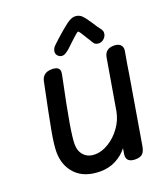

<svg xmlns="http://www.w3.org/2000/svg" viewBox="-170 -1078 1032 1196"><g transform="rotate(-20 346.0 -480.0)"><path d="M689 -665Q689 -658 688 -654Q672 -566 662 -498Q660 -486 651 -433L588 -60Q582 -25 566.5 -11Q551 3 520 3Q463 3 463 -41Q463 -49 464 -53L470 -89Q439 -49 392.5 -25Q346 -1 290 -1Q185 -1 128.5 -59Q72 -117 72 -209Q72 -254 88.5 -345Q105 -436 150 -652Q155 -675 172.5 -689Q190 -703 221 -703Q272 -703 272 -667Q272 -662 270 -650Q227 -445 211 -349.5Q195 -254 195 -216Q195 -168 222 -140Q249 -112 294 -112Q339 -112 385.5 -140.5Q432 -169 466 -216.5Q500 -264 510 -319Q536 -470 567 -654Q576 -709 634 -709Q661 -709 675 -697Q689 -685 689 -665ZM518 -773 490 -818Q478 -838 468.5 -852.5Q459 -867 455 -867Q451 -867 439.5 -857.5Q428 -848 416.5 -837Q405 -826 396 -818L360 -784Q344 -771 333.5 -765Q323 -759 313 -759Q297 -759 285.5 -770Q274 -781 274 -797Q274 -806 279 -817Q284 -828 294 -837Q312 -853 325 -866Q376 -912 409.5 -937.5Q443 -963 467 -963Q495 -963 512.5 -946Q530 -929 557 -888Q578 -854 597 -830Q605 -818 605 -807Q605 -786 589.5 -770Q574 -754 553 -754Q528 -754 518 -773Z"/></g></svg>

Font: Mali SemiBold
Style: Italic
Weight: 600
Italic angle: -10°
Version: Version 1.000; ttfautohint (v1.6)